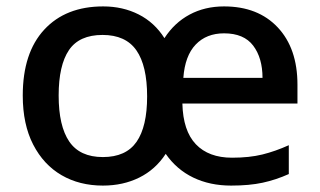

<svg xmlns="http://www.w3.org/2000/svg" viewBox="-20 -569 997 599"><path d="M679 -549Q785 -549 846.5 -483.5Q908 -418 908 -305V-246H549Q551 -161 591 -119Q631 -77 704 -77Q758 -77 798.5 -87Q839 -97 881 -116V-26Q841 -8 799.5 1Q758 10 701 10Q635 10 583 -15Q531 -40 497 -89Q465 -40 414.5 -15Q364 10 301 10Q228 10 172 -22.5Q116 -55 83.5 -118Q51 -181 51 -271Q51 -404 118 -476.5Q185 -549 302 -549Q363 -549 412.5 -524Q462 -499 493 -450Q524 -498 571.5 -523.5Q619 -549 679 -549ZM300 -460Q227 -460 195 -412.5Q163 -365 163 -271Q163 -176 196 -127.5Q229 -79 301 -79Q373 -79 406 -126.5Q439 -174 439 -268Q439 -364 405.5 -412Q372 -460 300 -460ZM679 -465Q624 -465 590.5 -430Q557 -395 552 -326H799Q799 -388 770 -426.5Q741 -465 679 -465Z"/></svg>

Font: Noto Sans Adlam Unjoined Medium
Style: Regular
Weight: 500
Version: Version 3.001